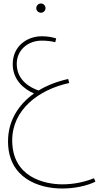

<svg xmlns="http://www.w3.org/2000/svg" viewBox="-20 -687 567 1101"><path d="M215 -614C229 -614 241 -626 241 -640C241 -655 229 -667 215 -667C200 -667 188 -655 188 -640C188 -626 200 -614 215 -614ZM336 394C411 394 479 378 527 355L519 335C459 359 399 370 337 370C238 370 50 331 50 118C50 -57 200 -173 377 -211L371 -234C307 -220 249 -197 201 -168C152 -185 76 -227 76 -321C76 -400 140 -454 219 -454C249 -454 273 -451 297 -445L302 -467C275 -475 250 -479 219 -479C137 -479 53 -424 53 -319C53 -229 117 -176 175 -151C81 -84 26 11 26 123C26 335 203 394 336 394Z"/></svg>

Font: Noto Sans Arabic SemCond Thin
Style: Regular
Weight: 100
Width: 4
Designer: Monotype Design Team, Nadine Chahine, Nizar Qandah and Khaled Hosny
Foundry: Monotype Imaging Inc.
Version: Version 2.012